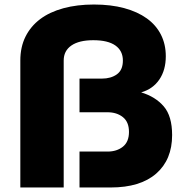

<svg xmlns="http://www.w3.org/2000/svg" viewBox="-20 -780 827 850"><path d="M262 50H70V-512Q70 -572 93 -618Q116 -664 158 -695.5Q200 -727 260.5 -743.5Q321 -760 396 -760Q471 -760 530 -744Q589 -728 630 -698.5Q671 -669 692.5 -626.5Q714 -584 714 -531Q714 -470 685.5 -428Q657 -386 605 -371Q668 -352 705 -309Q742 -266 742 -182Q742 -73 671.5 -11.5Q601 50 470 50H332V-109H456Q497 -109 524 -130.5Q551 -152 551 -196Q551 -240 524 -261.5Q497 -283 456 -283H332V-432H431Q471 -432 497.5 -451Q524 -470 524 -512Q524 -555 491 -578.5Q458 -602 393 -602Q330 -602 296 -578.5Q262 -555 262 -512Z"/></svg>

Font: OA Gothic ExtraBold
Style: Regular
Weight: 800
Designer: Choi Chi-young, Lee Jaesang, Lee Juhyun, Han Dohee
Foundry: DDUNGSANG CORP.
Version: Version 1.000;Build 20210203